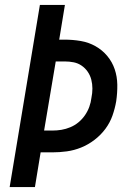

<svg xmlns="http://www.w3.org/2000/svg" viewBox="-20 -755 540 775"><path d="M19 0 141 -735H242L219 -595H241Q274 -595 306 -589.5Q338 -584 365.5 -568.5Q393 -553 413 -529Q433 -505 443 -475.5Q453 -446 453.5 -413Q454 -380 449 -346Q444 -317 434 -288.5Q424 -260 405.5 -235Q387 -210 361.5 -190.5Q336 -171 307.5 -159.5Q279 -148 249.5 -144Q220 -140 191 -140H144L121 0ZM158 -228H191Q210 -228 228 -231Q246 -234 264 -241.5Q282 -249 297 -261.5Q312 -274 323 -290Q334 -306 340.5 -324Q347 -342 349 -360Q353 -379 353 -397.5Q353 -416 348.5 -433.5Q344 -451 334 -465.5Q324 -480 309.5 -490Q295 -500 277.5 -503.5Q260 -507 241 -507H205Z"/></svg>

Font: Iosevka SS04 Semibold
Style: Italic
Weight: 600
Italic angle: -9°
Monospace: yes
Designer: Belleve Invis
Foundry: Belleve Invis
Version: Version 19.0.0; ttfautohint (v1.8.4)